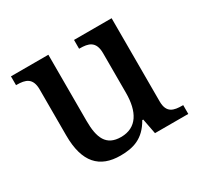

<svg xmlns="http://www.w3.org/2000/svg" viewBox="-121 -688 885 849"><g transform="rotate(-30 322.0 -263.0)"><path d="M269 10C333 10 389 -5 430 -78H435L450 0H620V-45H616C573 -45 538 -52 538 -111V-536H346V-491H349C392 -491 428 -483 428 -421V-219C428 -123 393 -60 312 -60C237 -60 215 -111 215 -198V-536H24V-491H27C72 -491 105 -481 105 -422V-187C105 -50 163 10 269 10Z"/></g></svg>

Font: Noto Serif Tamil Medium
Style: Italic
Weight: 500
Italic angle: -12°
Designer: Indian Type Foundry, Tom Grace, and the Monotype Design Team
Foundry: Monotype Imaging Inc.
Version: Version 2.003